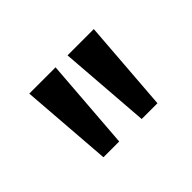

<svg xmlns="http://www.w3.org/2000/svg" viewBox="-62 -814 465 465"><g transform="rotate(-45 170.5 -582.0)"><path d="M209 -464 191 -700H281L263 -464ZM78 -464 60 -700H150L132 -464Z"/></g></svg>

Font: Fustat
Style: Regular
Weight: 400
Designer: Mohamed Gaber, Khaled Hosny, Laura Garcia Mut
Foundry: Kief Type Foundry, Alif Type Foundry, Hard Type Foundry
Version: Version 1.007